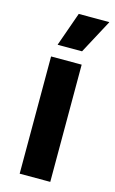

<svg xmlns="http://www.w3.org/2000/svg" viewBox="-109 -731 466 776"><g transform="rotate(15 124.0 -343.0)"><path d="M57 0V-490.5H185V0ZM120.5 -685.5H248V-684L172.5 -543H70.5V-544Z"/></g></svg>

Font: Anek Tamil SemiBold
Style: Regular
Weight: 600
Version: Version 1.003